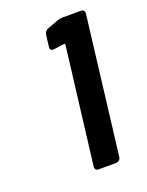

<svg xmlns="http://www.w3.org/2000/svg" viewBox="-91 -930 398 520"><g transform="rotate(-20 108.0 -670.0)"><path d="M137 -877 105 -865C99 -862 96 -857 95 -851L91 -818C90 -810 94 -806 102 -807L131 -811C135 -812 135 -810 135 -807L94 -472C93 -465 97 -460 104 -460H154C161 -460 167 -465 168 -472L216 -868C217 -875 213 -880 206 -880H152C147 -880 142 -879 137 -877Z"/></g></svg>

Font: Barlow Semi Condensed SemiBold
Style: Italic
Weight: 600
Width: 4
Italic angle: -7°
Designer: Jeremy Tribby
Foundry: Tribby Type
Version: Version 1.422;hotconv 1.0.109;makeotfexe 2.5.65596